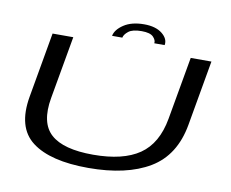

<svg xmlns="http://www.w3.org/2000/svg" viewBox="-86 -919 1244 1032"><g transform="rotate(10 536.5 -403.0)"><path d="M457.5 3.5Q249.5 3.5 150.2 -72Q51 -147.5 81 -319L143.5 -674.5H256.5L196 -332Q171.5 -193.5 239.8 -132.2Q308 -71 470.5 -71Q633.5 -71 723 -132.2Q812.5 -193.5 837 -332L897.5 -674.5H1010.5L948 -319Q918 -147.5 791.8 -72Q665.5 3.5 457.5 3.5ZM620.5 -809Q683.5 -809 718.8 -780.8Q754 -752.5 747.5 -718H691Q694 -735 676.8 -752.8Q659.5 -770.5 613.5 -770.5Q563.5 -770.5 541.5 -753Q519.5 -735.5 516.5 -718H460.5Q467 -752.5 509.5 -780.8Q552 -809 620.5 -809Z"/></g></svg>

Font: Anybody UltraExpanded Regular
Style: Italic
Weight: 400
Width: 9
Italic angle: -10°
Designer: Tyler Finck
Foundry: Etcetera Type Company
Version: Version 1.010; ttfautohint (v1.8.3) -l 8 -r 50 -G 200 -x 14 